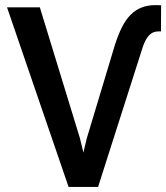

<svg xmlns="http://www.w3.org/2000/svg" viewBox="-20 -740 658 760"><path d="M296.4 -192.9 310.1 -136.2 323.2 -191.4 435.1 -563Q447.8 -602.5 462.6 -632.1Q477.5 -661.6 496.8 -681.2Q516.1 -700.7 540.3 -710.2Q564.5 -719.7 595.7 -719.7L617.7 -719.2L617.2 -615.7H607.4Q584.5 -615.7 570.1 -600.3Q555.7 -585 544.9 -553.2L368.2 0H251.5L7.8 -710.9H137.7Z"/></svg>

Font: Roboto Mono
Style: Regular
Weight: 500
Designer: Google
Version: Version 2.000986; 2015; ttfautohint (v1.3)